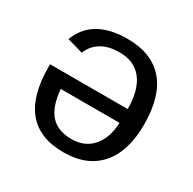

<svg xmlns="http://www.w3.org/2000/svg" viewBox="-127 -668 810 807"><g transform="rotate(30 278.0 -264.0)"><path d="M419.4 -282.7Q419.4 -373.5 381.8 -422.9Q344.2 -472.2 272 -472.2Q214.8 -472.2 180.4 -449.2Q146 -426.3 133.8 -391.1L56.6 -413.1Q104 -538.1 272 -538.1Q389.2 -538.1 450.4 -468.3Q511.7 -398.4 511.7 -260.7Q511.7 -129.9 450.4 -60.1Q389.2 9.8 275.4 9.8Q42.5 9.8 42.5 -271V-282.7ZM133.3 -215.3Q140.6 -131.8 175.8 -93.5Q210.9 -55.2 276.9 -55.2Q340.8 -55.2 378.2 -97.9Q415.5 -140.6 418.5 -215.3Z"/></g></svg>

Font: Arial
Style: Regular
Weight: 400
Designer: Steve Matteson
Foundry: Ascender Corporation
Version: Version 2.00.3